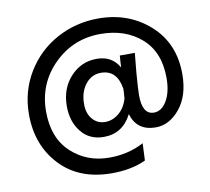

<svg xmlns="http://www.w3.org/2000/svg" viewBox="-87 -727 1099 1007"><g transform="rotate(-10 463.0 -224.0)"><path d="M611 146Q536 182 430 182Q256 182 155 74.5Q54 -33 54 -197Q54 -319 114.5 -419Q175 -519 277 -574.5Q379 -630 499 -630Q660 -630 771.5 -530.5Q883 -431 883 -267Q883 -152 827 -83.5Q771 -15 698 -15Q598 -15 570 -108Q522 -13 421 -13Q345 -13 301 -68Q257 -123 257 -205Q257 -299 314 -361Q371 -423 454 -423Q535 -423 573 -356Q573 -365 574.5 -386Q576 -407 577 -419H657L647 -316Q640 -226 640 -196Q640 -93 702 -93Q743 -93 770.5 -139.5Q798 -186 798 -261Q798 -399 713 -473.5Q628 -548 496 -548Q350 -548 247.5 -446Q145 -344 145 -196Q145 -56 228 21.5Q311 99 431 99Q532 99 615 55ZM442 -89Q481 -89 514.5 -116.5Q548 -144 562 -193Q562 -199 563 -209Q564 -219 564.5 -227.5Q565 -236 565 -244Q549 -347 463 -347Q413 -347 380.5 -305.5Q348 -264 348 -200Q348 -150 374.5 -119.5Q401 -89 442 -89Z"/></g></svg>

Font: Hind Siliguri Medium
Style: Regular
Weight: 500
Designer: Jyotish Sonowal
Foundry: Indian Type Foundry
Version: Version 1.001;PS 1.0;hotconv 1.0.86;makeotf.lib2.5.63406; tt